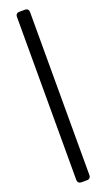

<svg xmlns="http://www.w3.org/2000/svg" viewBox="-207 -928 648 1168"><g transform="rotate(-20 116.5 -344.0)"><path d="M97 208Q87 208 80.5 201.5Q74 195 74 185V-873Q74 -883 80.5 -889.5Q87 -896 97 -896H136Q146 -896 152.5 -889.5Q159 -883 159 -873V185Q159 195 152.5 201.5Q146 208 136 208Z"/></g></svg>

Font: RubikRegular
Style: Regular
Weight: 400
Designer: Hubert and Fischer
Foundry: Hubert and Fischer
Version: Version 2.300;gftools[0.9.30]